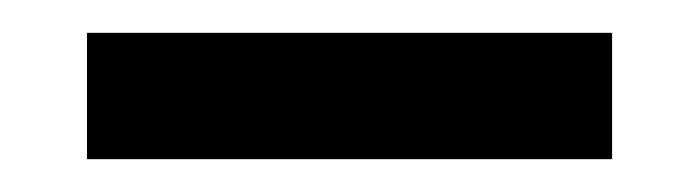

<svg xmlns="http://www.w3.org/2000/svg" viewBox="-20 -20 424 117"><path d="M33 77H353V0H33Z"/></svg>

Font: Advent Pro Expanded
Style: Bold
Weight: 700
Width: 7
Designer: VivaRado, Andreas Kalpakidis
Foundry: VivaRado, Andreas Kalpakidis
Version: Version 3.000